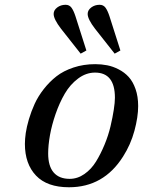

<svg xmlns="http://www.w3.org/2000/svg" viewBox="-20 -770 597 802"><path d="M346.2 -711.9Q346.2 -727.5 361.1 -738.8Q376 -750 396 -750Q411.6 -750 420.4 -738.3Q429.2 -726.6 437 -703.1L482.9 -559.1L459 -545.9L377 -649.9Q346.2 -689.9 346.2 -711.9ZM204.1 -711.9Q204.1 -727.5 219 -738.8Q233.9 -750 253.9 -750Q269.5 -750 278.3 -738.3Q287.1 -726.6 294.9 -703.1L340.8 -559.1L316.9 -545.9L234.9 -649.9Q204.1 -689.9 204.1 -711.9ZM84 -168.9Q84 -189 87.6 -214.4Q91.3 -239.7 100.8 -272.2Q110.4 -304.7 124.8 -336.2Q139.2 -367.7 162.8 -397.9Q186.5 -428.2 215.8 -451.2Q245.1 -474.1 287.1 -488Q329.1 -502 377.9 -502Q403.8 -502 427.7 -497.3Q451.7 -492.7 475.8 -480.2Q500 -467.8 517.6 -448.5Q535.2 -429.2 546.1 -398.2Q557.1 -367.2 557.1 -327.1Q557.1 -281.2 541.5 -223.6Q525.9 -166 494.1 -116.2Q413.1 12.2 268.1 12.2Q176.8 12.2 130.4 -36.6Q84 -85.4 84 -168.9ZM181.2 -128.9Q181.2 -76.2 204.1 -49.6Q227.1 -22.9 271 -22.9Q303.7 -22.9 332.5 -43Q361.3 -63 381.1 -95.2Q400.9 -127.4 416.7 -165.8Q432.6 -204.1 441.7 -242.7Q450.7 -281.2 455.3 -311.8Q460 -342.3 460 -361.8Q460 -466.8 377 -466.8Q339.4 -466.8 306.2 -441.9Q272.9 -417 250.7 -378.9Q228.5 -340.8 212.4 -294.4Q196.3 -248 188.7 -205.3Q181.2 -162.6 181.2 -128.9Z"/></svg>

Font: Linguistics Pro
Style: Italic
Weight: 400
Italic angle: -12°
Designer: Stefan Peev, Context Ltd
Foundry: Stefan Peev, Context Ltd
Version: Version 001.000